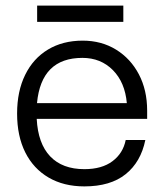

<svg xmlns="http://www.w3.org/2000/svg" viewBox="-20 -656 586 685"><path d="M112.5 -636H420V-578H112.5ZM41 -251Q41 -330.5 69.8 -389Q98.5 -447.5 151.2 -479.2Q204 -511 275 -511Q342 -511 394 -479Q446 -447 475.5 -390.8Q505 -334.5 505 -261.5V-232H111Q115.5 -144 159 -98.2Q202.5 -52.5 281 -52.5Q343.5 -52.5 381.2 -80.8Q419 -109 428.5 -156.5H498.5Q482.5 -78 428.2 -34.5Q374 9 281 9Q207.5 9 153.5 -22.5Q99.5 -54 70.2 -112.2Q41 -170.5 41 -251ZM274 -449.5Q127 -449.5 112 -288H432.5Q426 -362 382.8 -405.8Q339.5 -449.5 274 -449.5Z"/></svg>

Font: Overused Grotesk Book
Style: Regular
Weight: 375
Version: Version 0.004